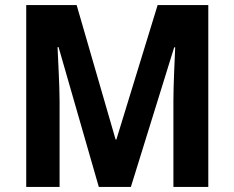

<svg xmlns="http://www.w3.org/2000/svg" viewBox="-20 -827 920 754"><path d="M368 -93H494L664 -641H668C666 -593 661 -492 661 -433V-93H798V-807H599L437 -279H434L281 -807H83V-93H214V-429C214 -489 208 -592 206 -642H210Z"/></svg>

Font: Noto Sans Kannada UI SemiCondensed
Style: Bold
Weight: 700
Width: 4
Designer: Jelle Bosma - Monotype Design Team
Foundry: Monotype Imaging Inc.
Version: Version 2.005